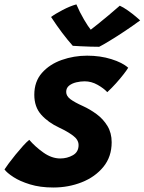

<svg xmlns="http://www.w3.org/2000/svg" viewBox="-62 -816 659 876"><path d="M181.5 39.5Q121 39.5 74.8 25.2Q28.5 11 -1.2 -8.5Q-31 -28 -41.5 -43Q-36 -52 -22.2 -70.5Q-8.5 -89 9 -110.5Q26.5 -132 43.2 -150.5Q60 -169 71.5 -178Q98.5 -146.5 136.2 -119.8Q174 -93 213 -93Q244.5 -93 270.5 -107.8Q296.5 -122.5 296.5 -154Q296.5 -178.5 271.2 -197.2Q246 -216 208.5 -233.5Q158 -257 126.2 -292.5Q94.5 -328 94.5 -383.5Q94.5 -444 129.5 -483.5Q164.5 -523 219.8 -542.5Q275 -562 335.5 -562Q395.5 -562 446 -546.2Q496.5 -530.5 523 -507Q517.5 -497.5 502.5 -478Q487.5 -458.5 467.5 -436.2Q447.5 -414 427.5 -395.5Q411.5 -413 383.2 -429Q355 -445 324 -445Q306 -445 286.5 -440.5Q267 -436 253.5 -425.5Q240 -415 240 -396.5Q240 -378 259.2 -363.5Q278.5 -349 316.5 -332Q348.5 -317.5 378.8 -295.2Q409 -273 428.2 -241.2Q447.5 -209.5 447.5 -167Q447.5 -101 409.8 -54.8Q372 -8.5 311.2 15.5Q250.5 39.5 181.5 39.5ZM484.5 -790Q500.5 -783 521 -768.5Q541.5 -754 557.8 -740.2Q574 -726.5 577.5 -723Q545 -699 507.5 -674Q470 -649 438.2 -629.8Q406.5 -610.5 390.5 -602.5Q373.5 -602.5 350.2 -603.2Q327 -604 305.2 -605Q283.5 -606 270 -607Q221.5 -661.5 171 -738.5Q189.5 -752.5 224 -770.5Q258.5 -788.5 286.5 -796Q301.5 -760.5 321.2 -727Q341 -693.5 352 -680.5Q363 -689 385 -706.5Q407 -724 433.2 -746Q459.5 -768 484.5 -790Z"/></svg>

Font: Grandstander
Style: Bold Italic
Weight: 700
Italic angle: -15°
Designer: Tyler Finck
Foundry: Etcetera Type Co
Version: Version 1.200; ttfautohint (v1.8.3)